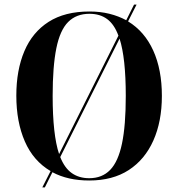

<svg xmlns="http://www.w3.org/2000/svg" viewBox="-20 -775 775 835"><path d="M200 -31Q125 -75 88 -160Q51 -245 51 -359Q51 -470 86 -552.5Q121 -635 191.5 -680Q262 -725 369 -725Q416 -725 456 -715Q496 -705 529 -687L563 -755H574L537 -682Q609 -638 646.5 -555Q684 -472 684 -358Q684 -247 647 -164Q610 -81 540 -35.5Q470 10 368 10Q275 10 208 -26L175 40H164ZM495 -620Q477 -669 446 -692Q415 -715 369 -715Q312 -715 276.5 -679.5Q241 -644 225 -565Q209 -486 209 -358Q209 -189 237 -105ZM368 0Q424 0 459 -36Q494 -72 510.5 -150.5Q527 -229 527 -358Q527 -523 500 -607L242 -92Q261 -44 292.5 -22Q324 0 368 0Z"/></svg>

Font: Noto Serif Display SemiCondensed
Style: Bold
Weight: 700
Width: 4
Designer: Monotype Design Team
Foundry: Monotype Imaging Inc.
Version: Version 2.009